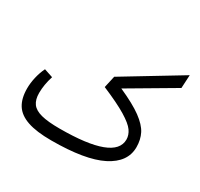

<svg xmlns="http://www.w3.org/2000/svg" viewBox="-161 -977 1249 1197"><g transform="rotate(30 463.5 -378.0)"><path d="M877 -675 554 -485Q662 -437 719 -395Q776 -353 797.5 -311Q819 -269 819 -215Q819 -107 700 -46.5Q581 14 337 14Q230 14 166 -8Q102 -30 73.5 -75Q45 -120 45 -192Q45 -230 54.5 -272Q64 -314 82 -351L145 -330Q124 -264 124 -205Q124 -157 144.5 -129Q165 -101 213 -88.5Q261 -76 345 -76Q741 -76 741 -225Q741 -257 720 -287Q699 -317 637.5 -354.5Q576 -392 460 -441L479 -526L882 -770Z"/></g></svg>

Font: Fira GO
Style: Regular
Weight: 400
Designer: Carrois Corporate
Foundry: Carrois Corporate GbR
Version: Version 0.300